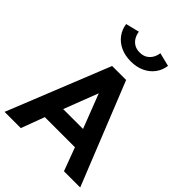

<svg xmlns="http://www.w3.org/2000/svg" viewBox="-314 -1307 1460 1460"><g transform="rotate(45 416.0 -576.5)"><path d="M9.5 0 341 -825H491.5L822.5 0H648L578 -188H254L184 0ZM309.5 -330H523L416 -606.5ZM416 -949.5Q354.5 -949.5 306.2 -971.8Q258 -994 228 -1034Q198 -1074 191 -1126L300.5 -1153Q304 -1125.5 317.5 -1101Q331 -1076.5 355.5 -1061Q380 -1045.5 416 -1045.5Q452.5 -1045.5 476.8 -1061Q501 -1076.5 514.8 -1101Q528.5 -1125.5 531.5 -1153L641 -1126Q634 -1074 604 -1034Q574 -994 526 -971.8Q478 -949.5 416 -949.5Z"/></g></svg>

Font: Spartan Thin
Style: Bold
Weight: 700
Version: Version 1.004